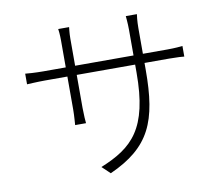

<svg xmlns="http://www.w3.org/2000/svg" viewBox="-83 -833 1121 968"><g transform="rotate(-10 478.0 -349.5)"><path d="M70 -535.2V-480.8C74.9 -480.8 122.9 -484 160.9 -484H277V-315C277 -282 273.1 -240.1 273.1 -236.2H328.8C327.8 -240.1 324.9 -284.1 324.9 -315V-484H623.9V-442.8C623.9 -154.8 532.7 -72.8 366.8 -5L408 34.1C619 -61.1 671.9 -185 671.9 -448.9V-484H797.9C835.9 -484 871.1 -481.9 875 -480.8V-535.2C870 -534.1 835.9 -530.9 797.9 -530.9H671.9V-661.9C671.9 -697.8 675.8 -729 676.8 -733H620C620 -729 623.9 -697.8 623.9 -661.9V-530.9H324.9V-670.1C324.9 -699.9 328.8 -725.1 328.8 -728H273.1C274.1 -725.1 277 -697.1 277 -669V-530.9H160.9C123.9 -530.9 73.9 -534.1 70 -535.2Z"/></g></svg>

Font: Karasuma Gothic
Style: Light
Weight: 300
Designer: Rasmus Andersson / Ryoko Nishizuka
Foundry: rsms
Version: Version 1.00